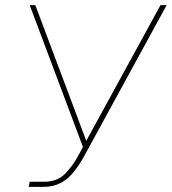

<svg xmlns="http://www.w3.org/2000/svg" viewBox="-20 -730 671 750"><path d="M92 0 96 -20H151Q204 -20 234.5 -51.5Q265 -83 287 -124L304 -156L96 -710H118L317 -180L607 -710H631L306 -115Q288 -83 266.5 -56.5Q245 -30 216.5 -15Q188 0 148 0Z"/></svg>

Font: Raleway Thin
Style: Italic
Weight: 100
Italic angle: -12°
Designer: Matt McInerney, Pablo Impallari, Rodrigo Fuenzalida
Foundry: Matt McInerney, Pablo Impallari, Rodrigo Fuenzalida
Version: Version 4.026